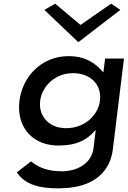

<svg xmlns="http://www.w3.org/2000/svg" viewBox="-20 -801 698 1047"><path d="M222 -747 407 -571 636 -747 586 -781 419 -665 281 -781ZM341 -102C242 -102 189 -173 199 -251C209 -333 283 -402 377 -402C476 -402 536 -338 525 -251C515 -172 441 -102 341 -102ZM355 -495C204 -495 102 -381 86 -251C69 -115 150 -15 281 -8C294 -7 303 -7 316 -8H318C388 -10 441 -32 480 -70L502 -93L490 6C479 95 395 133 318 133C244 133 194 115 149 79L72 139C119 210 203 225 290 226C303 226 314 226 326 225H328C483 219 571 143 592 34C594 22 596 12 597 0L656 -482H553L544 -406L525 -426C486 -466 433 -495 355 -495Z"/></svg>

Font: Bluebird
Style: LiExtObl
Weight: 300
Designer: Jasper
Foundry: Cannot Into Space Fonts
Version: Version 0.98